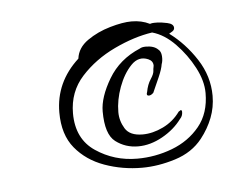

<svg xmlns="http://www.w3.org/2000/svg" viewBox="-31 -534 344 284"><g transform="rotate(-5 141.5 -391.5)"><path d="M170 -283Q141 -283 114.5 -292.5Q88 -302 71.5 -322Q55 -342 55 -375Q55 -420 90 -452Q92 -468 107 -478.5Q122 -489 141 -494.5Q160 -500 173 -500Q188 -500 200 -494Q203 -495 206 -495Q209 -495 211 -495Q216 -495 225.5 -493Q235 -491 235 -485Q235 -482 232 -480Q229 -478 227 -477Q250 -460 266.5 -434.5Q283 -409 283 -380Q283 -363 277 -347.5Q271 -332 260 -318Q245 -299 219.5 -291Q194 -283 170 -283ZM273 -385Q273 -403 262.5 -423Q252 -443 236 -459.5Q220 -476 202 -481Q175 -477 145.5 -463Q116 -449 95.5 -426.5Q75 -404 75 -372Q75 -334 102.5 -315.5Q130 -297 164 -297Q191 -297 216 -306.5Q241 -316 257 -335.5Q273 -355 273 -385ZM232 -350Q221 -335 203 -325Q185 -315 167 -315Q148 -315 133.5 -326Q119 -337 119 -371Q119 -392 135 -419Q151 -446 182 -459Q185 -461 191 -461Q203 -461 209 -455Q213 -452 213.5 -445Q214 -438 212 -433Q211 -426 206 -414.5Q201 -403 196 -392Q192 -388 188.5 -388.5Q185 -389 187 -394Q189 -405 194 -412.5Q199 -420 199 -425Q199 -427 199.5 -429Q200 -431 200 -432Q200 -439 193 -442Q179 -448 167.5 -436Q156 -424 149 -405Q142 -386 142 -368Q142 -355 149 -343.5Q156 -332 175 -332Q190 -332 205.5 -339.5Q221 -347 231 -361Q233 -362 233.5 -362.5Q234 -363 234 -363Q236 -363 236 -360Q236 -354 232 -350Z"/></g></svg>

Font: Ingrid Darling
Style: Regular
Weight: 400
Designer: Robert E. Leuschke
Foundry: Robert E. Leuschke
Version: Version 1.010; ttfautohint (v1.8.3)